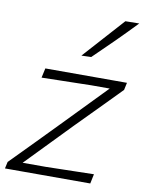

<svg xmlns="http://www.w3.org/2000/svg" viewBox="-97 -839 676 900"><g transform="rotate(10 241.0 -389.0)"><path d="M-10 0 -3 -32Q54.5 -90.5 108.8 -145.8Q163 -201 210 -249.5L408.5 -454H320Q291.5 -453.5 251.2 -452.5Q211 -451.5 167.5 -450.8Q124 -450 85 -449L95 -494.5H483.5L476 -459.5Q450.5 -433.5 416 -398.2Q381.5 -363 344.2 -325.2Q307 -287.5 273.5 -253.5L67 -40.5H177Q206 -41 245.5 -42Q285 -43 327 -43.8Q369 -44.5 405.5 -45.5L396 0ZM251 -583Q295.5 -632.5 339.2 -681Q383 -729.5 426 -777.5L492 -778.5Q446 -730.5 396.8 -681.5Q347.5 -632.5 297.5 -584.5Z"/></g></svg>

Font: Commissioner Loud ExtraLight
Style: Italic
Weight: 200
Italic angle: -12°
Designer: Kostas Bartsokas
Foundry: Kostas Bartsokas
Version: Version 1.000; ttfautohint (v1.8.3)